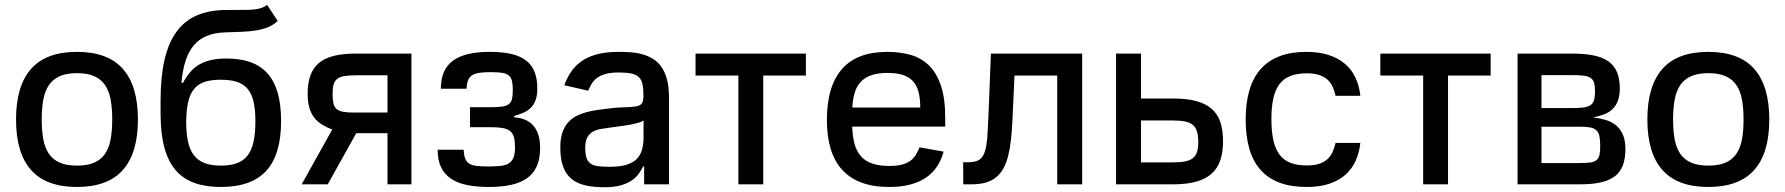

<svg xmlns="http://www.w3.org/2000/svg" viewBox="-20 -769 7448 801"><path d="M46.9 -270.2Q46.9 -410.9 109.7 -481.7Q172.6 -552.6 301.1 -552.6Q429.7 -552.6 492.5 -481.7Q555.4 -410.9 555.4 -270.2Q555.4 -130.3 492.5 -59.7Q429.7 11 301.1 11Q172.6 11 109.7 -59.7Q46.9 -130.3 46.9 -270.2ZM154.1 -270.6Q154.1 -224.8 160.5 -188.9Q166.9 -153.1 183.4 -128.4Q199.9 -103.7 228.5 -90.9Q257.1 -78.1 301.5 -78.1Q345.5 -78.1 373.9 -90.9Q402.3 -103.7 418.9 -128.4Q435.4 -153.1 441.8 -188.9Q448.2 -224.8 448.2 -270.6Q448.2 -316.4 441.8 -352.3Q435.4 -388.1 418.9 -413Q402.3 -437.9 373.9 -450.8Q345.5 -463.8 301.5 -463.8Q257.1 -463.8 228.5 -450.8Q199.9 -437.9 183.4 -413Q166.9 -388.1 160.5 -352.3Q154.1 -316.4 154.1 -270.6Z M649.9 -294.7V-348.7Q649.9 -448.9 666.5 -520.1Q683.2 -591.3 716.6 -636.9Q750 -682.5 799.9 -704.2Q849.8 -725.9 916.2 -727.3Q931.1 -727.6 944.8 -727.6Q958.5 -727.6 970.9 -727.6Q992.2 -727.6 1010.3 -727.8Q1028.4 -728 1043.9 -729.9Q1059.3 -731.9 1071.9 -736.3Q1084.5 -740.8 1094.5 -748.6L1138.5 -681.5Q1120.4 -664.8 1098.4 -655.7Q1076.3 -646.7 1049.5 -642.2Q1022.7 -637.8 990.4 -636.4Q958.1 -634.9 918.7 -633.9Q874.6 -632.5 842.3 -619Q810 -605.5 788.2 -579.4Q766.3 -553.3 753.9 -514.4Q741.5 -475.5 736.9 -423.7H743.6Q757.1 -448.9 773.3 -467.9Q789.4 -486.9 810.9 -499.5Q832.4 -512.1 860.3 -518.5Q888.1 -524.9 924.4 -524.9Q980.5 -524.9 1023.1 -510.3Q1065.7 -495.7 1094.5 -464.3Q1123.2 -432.9 1138 -383.5Q1152.7 -334.2 1152.7 -264.6Q1152.7 -123.9 1090.9 -56.5Q1029.1 11 901.6 11Q837.7 11 790.5 -6Q743.3 -23.1 712 -60Q680.8 -96.9 665.3 -155Q649.9 -213.1 649.9 -294.7ZM756.7 -262.8Q756.7 -213.8 764.2 -178.8Q771.7 -143.8 788.9 -121.4Q806.1 -99.1 833.8 -88.6Q861.5 -78.1 902 -78.1Q942.1 -78.1 969.5 -88.6Q996.8 -99.1 1013.7 -121.4Q1030.5 -143.8 1038 -178.8Q1045.5 -213.8 1045.5 -262.8Q1045.5 -310.7 1038 -343.9Q1030.5 -377.1 1013.5 -397.7Q996.4 -418.3 968.9 -427.4Q941.4 -436.4 900.9 -436.4Q861.2 -436.4 833.8 -427.4Q806.5 -418.3 789.6 -397.7Q772.7 -377.1 765.1 -343.9Q757.5 -310.7 756.7 -262.8Z M1238.6 0 1366.1 -228.7Q1341.6 -237.9 1322.6 -249.8Q1303.6 -261.7 1290.5 -278.9Q1277.3 -296.2 1270.4 -320.3Q1263.5 -344.5 1263.5 -377.8Q1263.5 -422.9 1275 -454.7Q1286.6 -486.5 1311.1 -506.7Q1335.6 -527 1373.9 -536.2Q1412.3 -545.5 1465.9 -545.5H1696.4V0H1596.6V-213.4H1466.3L1347.3 0ZM1367.5 -376.4Q1367.5 -352.3 1371.1 -337.2Q1374.6 -322.1 1384.8 -313.7Q1394.9 -305.4 1412.6 -302.4Q1430.4 -299.4 1458.8 -299.4H1596.6V-454.9H1465.9Q1436.1 -454.9 1416.9 -451.7Q1397.7 -448.5 1386.7 -439.8Q1375.7 -431.1 1371.6 -415.8Q1367.5 -400.6 1367.5 -376.4Z M1805.8 -144.2H1914.4Q1915.5 -120.7 1921 -106.9Q1926.5 -93 1938.4 -85.9Q1950.3 -78.8 1969.6 -76.7Q1989 -74.6 2018.1 -74.6Q2047.6 -74.6 2068.5 -76.9Q2089.5 -79.2 2102.8 -87.5Q2116.1 -95.9 2122.3 -111.9Q2128.6 -127.8 2128.6 -155.5Q2128.6 -180.8 2124.1 -196.7Q2119.7 -212.7 2108.3 -221.9Q2096.9 -231.2 2077.9 -234.7Q2058.9 -238.3 2029.5 -238.3H1940.7V-321.7H2029.5Q2058.6 -321.7 2076.3 -324.6Q2094.1 -327.4 2103.7 -335.4Q2113.3 -343.4 2116.3 -357.4Q2119.3 -371.4 2119.3 -393.8Q2119.3 -417.3 2115.8 -431.6Q2112.2 -446 2102.3 -454.2Q2092.3 -462.4 2074.6 -465.2Q2056.8 -468 2028.8 -468Q2000.4 -468 1981.2 -465.4Q1962 -462.7 1950.1 -455.3Q1938.2 -447.8 1932.7 -434.3Q1927.2 -420.8 1926.5 -398.8H1819.2Q1819.2 -440 1832.2 -469.1Q1845.2 -498.2 1870.9 -516.7Q1896.7 -535.2 1934.8 -543.9Q1973 -552.6 2023.4 -552.6Q2075.6 -552.6 2113.1 -543.9Q2150.6 -535.2 2174.7 -516.5Q2198.9 -497.9 2210.2 -468.9Q2221.6 -440 2221.6 -399.9Q2221.6 -370.7 2214.5 -351.4Q2207.4 -332 2194.6 -319.4Q2181.8 -306.8 2164.1 -299Q2146.3 -291.2 2125 -285.2V-279.5Q2148.8 -278.1 2168.7 -270.2Q2188.6 -262.4 2202.9 -247.2Q2217.3 -231.9 2225.3 -208.5Q2233.3 -185 2233.3 -151.6Q2233.3 -107.6 2219.8 -76.5Q2206.3 -45.5 2179.5 -26.1Q2152.7 -6.7 2112.6 2.1Q2072.4 11 2019.2 11Q1967 11 1927.2 2.7Q1887.4 -5.7 1860.4 -24.1Q1833.5 -42.6 1819.6 -72.3Q1805.8 -101.9 1805.8 -144.2Z M2317.5 -154.1Q2317.5 -189.6 2325.8 -214.7Q2334.2 -239.7 2348.7 -256.7Q2363.3 -273.8 2383.3 -284.3Q2403.4 -294.7 2426.5 -301Q2449.6 -307.2 2475.1 -310.7Q2500.7 -314.3 2526.6 -317.1Q2551.1 -320 2570.8 -320.8Q2590.6 -321.7 2605.8 -322.4Q2621.1 -323.2 2632.3 -324.9Q2643.5 -326.7 2650.6 -331.1Q2657.7 -335.6 2661 -343.9Q2664.4 -352.3 2664.4 -366.5V-369Q2664.4 -398.8 2660.3 -417.8Q2656.2 -436.8 2644.9 -447.6Q2633.5 -458.5 2613.3 -462.5Q2593 -466.6 2560.7 -466.6Q2527.3 -466.6 2505.5 -460.2Q2483.7 -453.8 2469.8 -443.2Q2456 -432.5 2448 -418.9Q2440 -405.2 2433.9 -390.6L2334.2 -413.4Q2347.7 -450.6 2368.1 -477.1Q2388.5 -503.6 2416.4 -520.2Q2444.2 -536.9 2479.9 -544.7Q2515.6 -552.6 2559.3 -552.6Q2585.6 -552.6 2611.3 -550.8Q2637.1 -549 2660.5 -542.4Q2683.9 -535.9 2704.2 -523.4Q2724.4 -511 2739.3 -489.9Q2754.3 -468.8 2762.6 -437.5Q2771 -406.2 2771 -362.2V0H2667.3V-74.6H2663Q2655.5 -59.3 2644.5 -43.9Q2633.5 -28.4 2615.2 -16Q2596.9 -3.6 2569.6 4.3Q2542.3 12.1 2501.8 12.1Q2456.3 12.1 2421.9 4.3Q2387.4 -3.6 2364.2 -22.7Q2340.9 -41.9 2329.2 -73.9Q2317.5 -105.8 2317.5 -154.1ZM2524.9 -73.2Q2564.6 -73.2 2591.4 -81Q2618.3 -88.8 2634.6 -104.2Q2650.9 -119.7 2657.8 -142.8Q2664.8 -165.8 2664.8 -196.7V-267Q2660.9 -263.1 2652.2 -259.9Q2643.5 -256.7 2631.6 -253.7Q2619.7 -250.7 2606.2 -248.4Q2592.7 -246.1 2579.4 -244.1Q2566.1 -242.2 2554 -240.6Q2541.9 -239 2533.4 -237.9Q2510.3 -234.7 2489.9 -231.5Q2469.5 -228.3 2454.4 -220.2Q2439.3 -212 2430.4 -196.4Q2421.5 -180.8 2421.5 -152.7Q2421.5 -126.4 2426.7 -110.6Q2431.8 -94.8 2443.9 -86.5Q2456 -78.1 2475.9 -75.6Q2495.7 -73.2 2524.9 -73.2Z M2881.7 -453.8V-545.5H3342V-453.8H3164.1V0H3060.4V-453.8Z M3429.7 -269.2Q3429.7 -408.4 3492.2 -480.5Q3554.7 -552.6 3681.8 -552.6Q3734.7 -552.6 3779.1 -540Q3823.5 -527.3 3855.5 -496.1Q3887.4 -464.8 3905.4 -411.9Q3923.3 -359 3923.3 -278.4V-240.8H3535.5Q3536.6 -197.4 3545.6 -166.4Q3554.7 -135.3 3573.3 -115.4Q3592 -95.5 3620.7 -86.1Q3649.5 -76.7 3690.3 -76.7Q3719.8 -76.7 3740.4 -81.7Q3761 -86.6 3775.4 -96.4Q3789.8 -106.2 3799.4 -120.7Q3808.9 -135.3 3816.1 -154.5L3916.5 -136.4Q3907.7 -103 3890.1 -75.8Q3872.5 -48.7 3845 -29.3Q3817.5 -9.9 3778.9 0.5Q3740.4 11 3689.3 11Q3622.2 11 3573.3 -7.5Q3524.5 -25.9 3492.5 -61.6Q3460.6 -97.3 3445.1 -149.5Q3429.7 -201.7 3429.7 -269.2ZM3535.9 -320.3H3819.2Q3819.2 -358.3 3812 -385.7Q3804.7 -413 3788.4 -430.6Q3772 -448.2 3746.1 -456.5Q3720.2 -464.8 3682.5 -464.8Q3643.5 -464.8 3616.3 -455.6Q3589.1 -446.4 3571.7 -428.3Q3554.3 -410.2 3546 -383.2Q3537.6 -356.2 3535.9 -320.3Z M3998.2 -92H4017.8Q4047.2 -92 4063.6 -101.4Q4079.9 -110.8 4088.1 -134.8Q4096.2 -158.7 4099.1 -199.8Q4101.9 -240.8 4104.4 -304L4114 -545.5H4494.7V0H4390.6V-453.8H4212.4L4203.8 -268.5Q4201.7 -223.4 4197.6 -185.9Q4193.5 -148.4 4185.9 -118.6Q4178.3 -88.8 4166.2 -66.6Q4154.1 -44.4 4135.8 -29.5Q4117.5 -14.6 4092.2 -7.3Q4066.8 0 4032.7 0H3998.6Z M4740.1 -545.5V-358H4874.3Q4931.1 -358 4970.7 -347.3Q5010.3 -336.6 5035.2 -314.8Q5060 -293 5071.2 -259.4Q5082.4 -225.9 5082.4 -180Q5082.4 -134.9 5071.2 -101.2Q5060 -67.5 5035.2 -44.9Q5010.3 -22.4 4970.7 -11.2Q4931.1 0 4874.3 0H4636V-545.5ZM4740.1 -91.6H4874.3Q4903.8 -91.6 4923.8 -95.5Q4943.9 -99.4 4956.1 -109Q4968.4 -118.6 4973.7 -135.1Q4979 -151.6 4979 -176.8Q4979 -203.1 4973.7 -220.5Q4968.4 -237.9 4956.1 -248Q4943.9 -258.2 4923.8 -262.3Q4903.8 -266.3 4874.3 -266.3H4740.1Z M5176.8 -270.2Q5176.8 -339.5 5192.3 -392.2Q5207.7 -445 5239.2 -480.6Q5270.6 -516.3 5318.2 -534.4Q5365.8 -552.6 5430 -552.6Q5483.3 -552.6 5523.4 -539.4Q5563.6 -526.3 5591.4 -502.3Q5619.3 -478.3 5635.1 -444.4Q5650.9 -410.5 5655.2 -369.3H5551.8Q5547.6 -388.5 5540.3 -405.5Q5533 -422.6 5519.5 -435.4Q5506 -448.2 5484.9 -455.6Q5463.8 -463.1 5431.8 -463.1Q5392 -463.1 5363.8 -452.2Q5335.6 -441.4 5318 -418.3Q5300.4 -395.2 5292.3 -359.2Q5284.1 -323.2 5284.1 -272.7Q5284.1 -221.6 5292.1 -184.8Q5300.1 -148.1 5317.6 -124.5Q5335.2 -100.9 5363.3 -89.8Q5391.3 -78.8 5431.8 -78.8Q5461.3 -78.8 5481.9 -85.2Q5502.5 -91.6 5516.3 -103.7Q5530.2 -115.8 5538.5 -133.2Q5546.9 -150.6 5551.8 -172.6H5655.2Q5650.9 -132.8 5636 -99.1Q5621.1 -65.3 5593.9 -40.8Q5566.8 -16.3 5526.5 -2.7Q5486.2 11 5431.1 11Q5365.1 11 5317.1 -7.3Q5269.2 -25.6 5237.9 -61.3Q5206.7 -96.9 5191.8 -149.5Q5176.8 -202.1 5176.8 -270.2Z M5738.6 -453.8V-545.5H6198.9V-453.8H6021V0H5917.3V-453.8Z M6311.1 -545.5H6537.3Q6590.2 -545.5 6628 -537.8Q6665.8 -530.2 6690.2 -513Q6714.5 -495.7 6726 -467.9Q6737.6 -440 6737.6 -399.9Q6737.6 -369.3 6729.6 -348.4Q6721.6 -327.4 6707 -313.6Q6692.5 -299.7 6671.9 -291.9Q6651.3 -284.1 6626.1 -279.1Q6653.4 -275.9 6677.9 -268.8Q6702.4 -261.7 6720.9 -247Q6739.3 -232.2 6750.2 -208.1Q6761 -183.9 6761 -147Q6761 -108 6750.7 -80.1Q6740.4 -52.2 6717.9 -34.4Q6695.3 -16.7 6659.3 -8.3Q6623.2 0 6571.7 0H6311.1ZM6410.9 -240.4V-88.8H6571.7Q6598 -88.8 6614.5 -91.1Q6631 -93.4 6640.3 -100.9Q6649.5 -108.3 6652.7 -122.2Q6655.9 -136 6655.9 -158.7Q6655.9 -184.3 6652.7 -200.3Q6649.5 -216.3 6640.3 -225.1Q6631 -234 6614.5 -237.2Q6598 -240.4 6571.7 -240.4ZM6410.9 -455.6V-318.2H6538.4Q6567.1 -318.2 6585.8 -320.5Q6604.4 -322.8 6615.2 -330.3Q6626.1 -337.7 6630.1 -351.6Q6634.2 -365.4 6634.2 -388.5Q6634.2 -410.9 6630.1 -424.2Q6626.1 -437.5 6615.1 -444.4Q6604 -451.3 6585.4 -453.5Q6566.8 -455.6 6537.3 -455.6Z M6852.6 -270.2Q6852.6 -410.9 6915.5 -481.7Q6978.3 -552.6 7106.9 -552.6Q7235.4 -552.6 7298.3 -481.7Q7361.2 -410.9 7361.2 -270.2Q7361.2 -130.3 7298.3 -59.7Q7235.4 11 7106.9 11Q6978.3 11 6915.5 -59.7Q6852.6 -130.3 6852.6 -270.2ZM6959.9 -270.6Q6959.9 -224.8 6966.3 -188.9Q6972.7 -153.1 6989.2 -128.4Q7005.7 -103.7 7034.3 -90.9Q7062.9 -78.1 7107.2 -78.1Q7151.3 -78.1 7179.7 -90.9Q7208.1 -103.7 7224.6 -128.4Q7241.1 -153.1 7247.5 -188.9Q7253.9 -224.8 7253.9 -270.6Q7253.9 -316.4 7247.5 -352.3Q7241.1 -388.1 7224.6 -413Q7208.1 -437.9 7179.7 -450.8Q7151.3 -463.8 7107.2 -463.8Q7062.9 -463.8 7034.3 -450.8Q7005.7 -437.9 6989.2 -413Q6972.7 -388.1 6966.3 -352.3Q6959.9 -316.4 6959.9 -270.6Z"/></svg>

Font: Cannonade Med
Style: Regular
Weight: 500
Designer: Rasmus Andersson
Foundry: rsms
Version: Version 3.012;git-f93a4a705